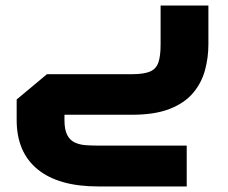

<svg xmlns="http://www.w3.org/2000/svg" viewBox="-20 -413 820 691"><path d="M333 258Q191 258 115.5 196.5Q40 135 40 19V-55L149 -146H455Q498 -146 520 -155.5Q542 -165 550 -188Q558 -211 558 -253V-393H730V-253Q730 -205 717.5 -159.5Q705 -114 674.5 -78Q644 -42 590.5 -21Q537 0 455 0H136L212 -76V19Q212 54 222 73Q232 92 249.5 100Q267 108 288.5 109.5Q310 111 333 111H652V258Z"/></svg>

Font: Cairo Play Black
Style: Regular
Weight: 900
Version: Version 3.119